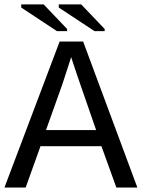

<svg xmlns="http://www.w3.org/2000/svg" viewBox="-20 -846 640 866"><path d="M504.9 0 437.5 -186.5H162.6L95.7 0H0L249 -658.7H355L599.6 0ZM300.8 -588.4 294.9 -569.3 261.2 -465.8 187.5 -259.3H413.6L329.1 -503.4ZM406.2 -705.6 245.1 -812V-826.2H346.2L452.1 -715.3V-705.6ZM236.8 -705.6 75.7 -812V-826.2H176.8L282.7 -715.3V-705.6Z"/></svg>

Font: Courier New
Style: Regular
Weight: 400
Designer: Steve Matteson
Foundry: Ascender Corporation
Version: Version 2.00.3